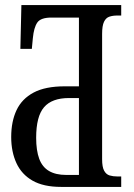

<svg xmlns="http://www.w3.org/2000/svg" viewBox="-20 -734 527 754"><path d="M220 0Q151 0 108 -24.5Q65 -49 44.5 -93.5Q24 -138 24 -196Q24 -257 45 -301.5Q66 -346 112 -370.5Q158 -395 234 -395H290V-665H182Q140 -665 126.5 -645.5Q113 -626 109 -584L105 -542H60L64 -714H456V-673H440Q423 -673 409.5 -668.5Q396 -664 388.5 -648.5Q381 -633 381 -601V-109Q381 -78 389 -63.5Q397 -49 410.5 -45Q424 -41 441 -41H456V0ZM240 -47H290V-349H251Q184 -349 153 -313Q122 -277 122 -193Q122 -143 134 -110.5Q146 -78 172.5 -62.5Q199 -47 240 -47Z"/></svg>

Font: Noto Serif ExtraCondensed
Style: Regular
Weight: 400
Width: 2
Designer: Monotype Design Team
Foundry: Monotype Imaging Inc.
Version: Version 2.013